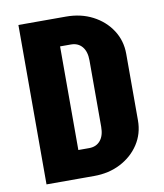

<svg xmlns="http://www.w3.org/2000/svg" viewBox="-81 -787 728 854"><g transform="rotate(-10 282.5 -360.0)"><path d="M344 -208V-511H510V-208ZM206 0V-126H275V0ZM206 -594V-720H275V-594ZM206 -594V-720H275V-594ZM510 -510H344Q344 -550 325.5 -572Q307 -594 275 -594V-720Q342 -720 395 -692.5Q448 -665 479 -617.5Q510 -570 510 -510ZM510 -210Q510 -150 479 -102.5Q448 -55 395 -27.5Q342 0 275 0V-126Q307 -126 325.5 -148Q344 -170 344 -210ZM60 0V-720H226V0Z"/></g></svg>

Font: Akshar Light
Style: Regular
Weight: 300
Designer: Tall Chai
Foundry: Tall Chai
Version: Version 1.100